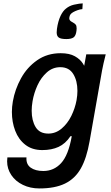

<svg xmlns="http://www.w3.org/2000/svg" viewBox="-20 -862 640 1106"><path d="M21 67Q21 56 22.5 44.5H132.5Q129.5 84 156.5 103.5Q183.5 123 229.5 123Q290.5 123 332.2 77.5Q374 32 393.5 -77.5H386Q357 -34 317.2 -15.8Q277.5 2.5 223.5 2.5Q165 2.5 125.8 -28.2Q86.5 -59 67.5 -109Q48.5 -159 48.5 -217Q48.5 -246.5 54 -278Q66 -347 100.8 -410.5Q135.5 -474 193.8 -514.8Q252 -555.5 329.5 -555.5Q380 -555.5 411.2 -538Q442.5 -520.5 458.5 -494.5L465 -483L477 -549H589Q574.5 -492 568 -456.5L496 -48Q479 49.5 445.5 108.5Q412 167.5 354.2 195.5Q296.5 223.5 207 223.5Q154.5 223.5 112 203Q69.5 182.5 45.2 146.5Q21 110.5 21 67ZM421 -285Q426 -314 426 -338.5Q426 -397 401.8 -436Q377.5 -475 327.5 -475Q283.5 -475 250 -445.2Q216.5 -415.5 196 -370.8Q175.5 -326 167.5 -279Q162.5 -250 162.5 -224Q162.5 -167.5 185.2 -130Q208 -92.5 258.5 -92.5Q300.5 -92.5 334.8 -121.2Q369 -150 390.8 -194.2Q412.5 -238.5 421 -285ZM401.5 -792Q391.5 -786 386.8 -780.2Q382 -774.5 380 -764.5Q379 -759.5 379 -757Q379 -746 389 -739Q390.5 -738 400 -732.5Q411 -726.5 416.2 -720Q421.5 -713.5 421.5 -698Q421.5 -694.5 420.5 -684.5Q417 -656 403.8 -646.5Q390.5 -637 362 -637Q330.5 -637 318.5 -645.8Q306.5 -654.5 306.5 -675Q306.5 -684.5 308 -695.5Q314 -739 329 -771Q342.5 -799 360 -812.5Q380 -829 406 -835Q440.5 -842.5 456.5 -842.5L454.5 -809.5Q441 -808.5 426.5 -803.2Q412 -798 401.5 -792Z"/></svg>

Font: JuliaMono SemiBoldItalic
Style: Regular
Weight: 600
Italic angle: -9°
Monospace: yes
Designer: cormullion
Foundry: corm
Version: Version 0.049; ttfautohint (v1.8.4)